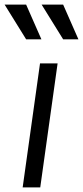

<svg xmlns="http://www.w3.org/2000/svg" viewBox="-73 -810 359 830"><path d="M25 0 100 -536H176L101 0ZM40 -640 -53 -790H40L106 -640ZM200 -640 107 -790H200L266 -640Z"/></svg>

Font: Plus Jakarta Sans
Style: Italic
Weight: 400
Italic angle: -8°
Designer: Gumpita Rahayu
Foundry: Tokotype
Version: Version 2.006